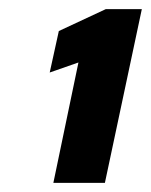

<svg xmlns="http://www.w3.org/2000/svg" viewBox="-20 -821 331 421"><path d="M97 -420 152 -684 89 -662 109 -753 212 -801H291L210 -420Z"/></svg>

Font: Saira Semi Condensed Black
Style: Italic
Weight: 900
Width: 4
Italic angle: -12°
Designer: Hector Gatti with collaboration of the Omnibus-Type team
Foundry: Omnibus-Type
Version: Version 1.001; ttfautohint (v1.8)